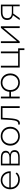

<svg xmlns="http://www.w3.org/2000/svg" viewBox="2294 -2860 696 5325"><g transform="rotate(-90 2642.5 -198.0)"><path d="M324 4Q245 4 184.5 -30Q124 -64 89.5 -124Q55 -184 55 -261Q55 -339 87.5 -398.5Q120 -458 177 -492Q234 -526 305 -526Q376 -526 432.5 -493Q489 -460 521.5 -400.5Q554 -341 554 -263Q554 -260 553.5 -256.5Q553 -253 553 -249H104Q106 -191 132 -146Q161 -96 211 -68.5Q261 -41 325 -41Q375 -41 418.5 -59Q462 -77 492 -114L521 -81Q487 -39 435.5 -17.5Q384 4 324 4ZM506 -288Q503 -338 480 -379Q454 -427 409 -454.5Q364 -482 305 -482Q247 -482 201.5 -454.5Q156 -427 130 -379Q108 -338 105 -288Z M717 0V-522H937Q1023 -522 1073 -488Q1123 -454 1123 -389Q1123 -325 1075 -292Q1053 -277 1027 -269Q1072 -261 1098 -240Q1141 -206 1141 -140Q1141 -73 1092.5 -36.5Q1044 0 943 0ZM766 -284H934Q1000 -284 1036.5 -309Q1073 -334 1073 -383Q1073 -432 1036.5 -456.5Q1000 -481 934 -481H766ZM766 -41H942Q1015 -41 1053 -65Q1091 -89 1091 -142Q1091 -196 1057.5 -220.5Q1024 -245 950 -245H766Z M1527 4Q1452 4 1393.5 -30Q1335 -64 1300.5 -124Q1266 -184 1266 -261Q1266 -339 1300.5 -398.5Q1335 -458 1393.5 -492Q1452 -526 1527 -526Q1602 -526 1661 -492Q1720 -458 1754 -398.5Q1788 -339 1788 -261Q1788 -184 1754 -124Q1720 -64 1661 -30Q1602 4 1527 4ZM1527 -41Q1587 -41 1635 -68.5Q1683 -96 1710 -146Q1737 -196 1737 -261Q1737 -327 1710 -376.5Q1683 -426 1635 -453.5Q1587 -481 1527 -481Q1467 -481 1419.5 -453.5Q1372 -426 1344.5 -376.5Q1317 -327 1317 -261Q1317 -196 1344.5 -146Q1372 -96 1419.5 -68.5Q1467 -41 1527 -41Z M1848 -2 1853 -45Q1859 -44 1865.5 -42.5Q1872 -41 1877 -41Q1911 -41 1931 -66.5Q1951 -92 1961.5 -135Q1972 -178 1976.5 -232Q1981 -286 1984 -342L1993 -522H2359V0H2309V-477H2037L2030 -338Q2026 -270 2019 -208Q2012 -146 1998 -98Q1984 -50 1958 -22.5Q1932 5 1891 5Q1881 5 1870.5 3Q1860 1 1848 -2Z M2575 0V-522H2625V-288H2758Q2763 -350 2790 -399Q2823 -458 2881 -492Q2939 -526 3012 -526Q3086 -526 3143.5 -492Q3201 -458 3234 -398.5Q3267 -339 3267 -261Q3267 -184 3234 -124Q3201 -64 3143.5 -30Q3086 4 3012 4Q2939 4 2881 -30Q2823 -64 2790 -124Q2761 -177 2758 -242H2625V0ZM3012 -40Q3071 -40 3117.5 -68Q3164 -96 3190.5 -146Q3217 -196 3217 -261Q3217 -327 3190.5 -376.5Q3164 -426 3117.5 -453.5Q3071 -481 3012 -481Q2954 -481 2907 -453.5Q2860 -426 2833.5 -376.5Q2807 -327 2807 -261Q2807 -196 2833.5 -146Q2860 -96 2907 -68Q2954 -40 3012 -40Z M3916 130V0H3431V-522H3481V-44H3827V-522H3877V-44H3964V130Z M4110 0V-522H4160V-77L4532 -522H4576V0H4526V-445L4154 0Z M5131 0V-180H4957Q4943 -180 4930 -181L4802 0H4747L4882 -188Q4836 -198 4804 -222Q4750 -265 4750 -348Q4750 -436 4809 -479Q4868 -522 4965 -522H5177V0ZM5131 -218V-478H4968Q4888 -478 4844 -447Q4800 -416 4800 -346Q4800 -218 4962 -218Z"/></g></svg>

Font: Montserrat Z Light
Style: Regular
Weight: 300
Designer: Julieta Ulanovsky
Foundry: Julieta Ulanovsky
Version: Version 8.000